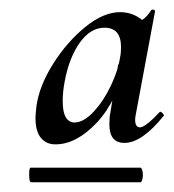

<svg xmlns="http://www.w3.org/2000/svg" viewBox="-20 -658 357 395"><path d="M53 -415Q53 -422 55 -440Q61 -482 89.5 -527Q118 -572 155.5 -602.5Q193 -633 227 -633Q249 -633 267 -621Q285 -609 288 -586L249 -606Q260 -608 272 -616.5Q284 -625 291 -637Q293 -639 296 -638Q299 -637 299 -635L260 -426Q258 -416 258 -412Q258 -396 268 -396Q279 -396 309 -428H310Q312 -428 315 -424.5Q318 -421 317 -420Q272 -364 236 -364Q205 -364 205 -402Q205 -417 207 -426L223 -525L243 -537Q221 -450 179 -405.5Q137 -361 94 -361Q75 -361 64 -374.5Q53 -388 53 -415ZM40 -299Q40 -313 43 -313H269Q271 -313 272.5 -308.5Q274 -304 274 -298Q274 -293 272.5 -288Q271 -283 269 -283H44Q40 -283 40 -299ZM227 -540Q229 -548 229 -561Q229 -601 195 -601Q166 -601 144 -570Q122 -539 113 -490Q109 -469 109 -450Q109 -427 115.5 -416.5Q122 -406 133 -406Q152 -406 172.5 -428Q193 -450 208 -481.5Q223 -513 227 -540Z"/></svg>

Font: Cormorant Garamond
Style: Bold Italic
Weight: 700
Italic angle: -10°
Designer: Christian Thalmann (Catharsis Fonts)
Foundry: Catharsis Fonts
Version: Version 4.000